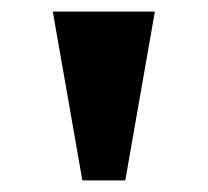

<svg xmlns="http://www.w3.org/2000/svg" viewBox="-20 -734 358 331"><path d="M122 -423 71 -714H247L196 -423Z"/></svg>

Font: Noto Serif Ethiopic ExtraBold
Style: Regular
Weight: 800
Version: Version 2.102